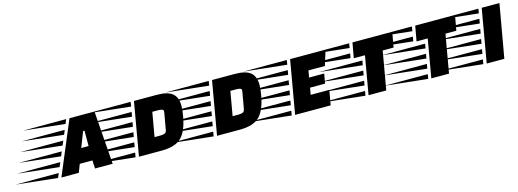

<svg xmlns="http://www.w3.org/2000/svg" viewBox="-259 -1185 4966 1841"><g transform="rotate(-15 2224.5 -264.5)"><path d="M526 0 522 -81H396L365 0H192L414 -529H662L701 0ZM522 -224V-376H508L449 -224ZM160 -4 -250 -48H179ZM201 -101 -209 -145H220ZM242 -197 -168 -241H260ZM282 -293 -127 -337H301ZM323 -389 -86 -433H341ZM363 -486 -45 -529H381Z M1279 -529Q1388 -529 1435 -490Q1482 -451 1482 -365Q1482 -324 1471 -264Q1446 -122 1384.5 -61Q1323 0 1186 0H962L1054 -529ZM1255 -383H1197L1155 -143H1213Q1242 -143 1257.5 -150.5Q1273 -158 1277 -181L1306 -346Q1307 -350 1307 -362Q1307 -383 1255 -383ZM929 -3 505 -48H937ZM963 -196 539 -241H971ZM980 -292 556 -337H988ZM997 -388 573 -433H1005ZM1014 -484 590 -529H1021ZM946 -100 522 -145H954Z M2054 -529Q2163 -529 2210 -490Q2257 -451 2257 -365Q2257 -324 2246 -264Q2221 -122 2159.5 -61Q2098 0 1961 0H1737L1829 -529ZM2030 -383H1972L1930 -143H1988Q2017 -143 2032.5 -150.5Q2048 -158 2052 -181L2081 -346Q2082 -350 2082 -362Q2082 -383 2030 -383ZM1704 -3 1280 -48H1712ZM1738 -196 1314 -241H1746ZM1755 -292 1331 -337H1763ZM1772 -388 1348 -433H1780ZM1789 -484 1365 -529H1796ZM1721 -100 1297 -145H1729Z M2867 -215H2718L2706 -147H2891L2865 0H2512L2604 -529H2956L2909 -379H2746L2734 -311H2884ZM2479 -3 2055 -48H2487ZM2513 -196 2089 -241H2521ZM2530 -292 2106 -337H2538ZM2547 -388 2123 -433H2555ZM2564 -484 2140 -529H2571ZM2496 -100 2072 -145H2504Z M3591 -379H3483L3417 0H3241L3307 -379H3196L3223 -529H3618ZM3211 -3 2787 -48H3219ZM3245 -196 2821 -241H3253ZM3262 -292 2838 -337H3270ZM3166 -388 2742 -433H3174ZM3183 -484 2759 -529H3190ZM3228 -100 2804 -145H3236Z M4214 -379H4106L4040 0H3864L3930 -379H3819L3846 -529H4241ZM3834 -3 3410 -48H3842ZM3868 -196 3444 -241H3876ZM3885 -292 3461 -337H3893ZM3789 -388 3365 -433H3797ZM3806 -484 3382 -529H3813ZM3851 -100 3427 -145H3859Z M4414 0 4506 -529H4682L4589 0ZM4381 -3 3957 -48H4389ZM4415 -196 3991 -241H4423ZM4432 -292 4008 -337H4440ZM4449 -388 4025 -433H4457ZM4466 -484 4042 -529H4473ZM4398 -100 3974 -145H4406Z"/></g></svg>

Font: Faster One
Style: Regular
Weight: 400
Designer: Eduardo Rodriguez Tunni
Foundry: Eduardo Rodriguez Tunni
Version: Version 1.002